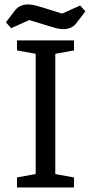

<svg xmlns="http://www.w3.org/2000/svg" viewBox="-20 -826 402 846"><path d="M54.8 0V-44.1L137.2 -59.1V-588.9L54.8 -603.9V-648H306V-603.9L223.6 -588.9V-59.1L306 -44.1V0ZM258.5 -697.5Q243.5 -697.5 225.3 -702.4Q207.1 -707.4 188.4 -713.4L108.9 -737.6L29.2 -701.8L6.1 -727.7L43.5 -776.7Q54.4 -792.3 69.7 -799.3Q85 -806.4 103.6 -806.4Q118.6 -806.4 136.9 -801.8Q155.2 -797.2 174 -791.2L253.4 -766.1L333.3 -801.7L356.2 -776L318.8 -727Q308.1 -711.5 292.6 -704.5Q277.1 -697.5 258.5 -697.5Z"/></svg>

Font: Faustina Light
Style: Regular
Weight: 300
Designer: Alfonso Garcia
Foundry: http://www.omnibus-type.com
Version: Version 1.200